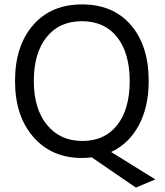

<svg xmlns="http://www.w3.org/2000/svg" viewBox="-20 -707 749 869"><path d="M350.5 -611Q248 -611 190.5 -538.5Q133 -466 133 -340.5Q133 -215 192.5 -142Q252 -69 353 -69Q454 -69 510.5 -141Q567 -213 567 -340Q567 -467 510 -539Q453 -611 350.5 -611ZM653 -340Q653 -224 608.5 -140.5Q564 -57 483 -19L683 105L595 142L395 5Q374 8 351 8Q214 8 131 -87Q48 -182 48 -340.5Q48 -499 129.5 -593Q211 -687 351.5 -687Q492 -687 572.5 -593.5Q653 -500 653 -340Z"/></svg>

Font: Hind Madurai
Style: Regular
Weight: 400
Designer: Jyotish Sonowal
Foundry: Indian Type Foundry
Version: Version 0.702;PS 1.0;hotconv 1.0.81;makeotf.lib2.5.63406